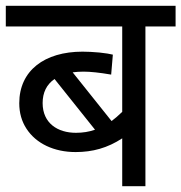

<svg xmlns="http://www.w3.org/2000/svg" viewBox="-20 -642 625 662"><path d="M0 -622.1V-550.8H401.4V-256.3C387.7 -243.2 375.5 -232.4 364.7 -224.6L230.5 -392.6C241.7 -394 254.4 -395 267.6 -395C292 -395 323.7 -391.6 363.3 -384.8L369.1 -453.6C359.9 -456.1 344.7 -458.5 322.8 -460.9C300.8 -462.9 281.2 -463.9 264.6 -463.9C133.8 -463.9 46.4 -398.9 46.4 -286.1C46.4 -252.9 54.7 -223.6 71.3 -198.2C104.5 -147 166.5 -117.7 240.7 -117.7C299.3 -117.7 350.6 -131.8 401.4 -165V0H481.4V-550.8H585.4V-622.1ZM307.6 -194.8C287.1 -187.5 265.1 -184.1 241.7 -184.1C178.7 -184.1 127 -217.3 127 -286.6C127 -322.8 140.6 -350.6 168 -369.6Z"/></svg>

Font: Noto Reveo Sans
Style: Regular
Weight: 400
Designer: Monotype Design team
Foundry: Monotype Imaging Inc.
Version: Version 1.04